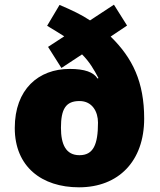

<svg xmlns="http://www.w3.org/2000/svg" viewBox="-20 -789 682 819"><path d="M234 -768 181 -679C206 -664 234 -647 254 -634L185 -589L242 -499L330 -557C362 -525 381 -492 400 -456L396 -454C379 -481 342 -495 277 -495C144 -495 43 -408 43 -243C43 -78 158 10 317 10C486 10 595 -102 595 -283C595 -439 546 -541 452 -633L522 -680L466 -769L364 -702C328 -726 286 -746 234 -768ZM319 -358C374 -358 398 -312 398 -266C398 -172 378 -127 319 -127C261 -127 240 -173 240 -244C240 -323 260 -358 319 -358Z"/></svg>

Font: Noto Sans UI Black
Style: Regular
Weight: 900
Designer: Monotype Design Team
Foundry: Monotype Imaging Inc.
Version: Version 1.901